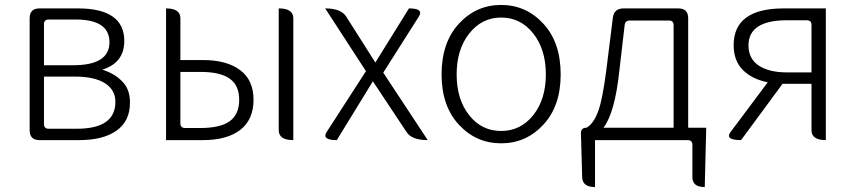

<svg xmlns="http://www.w3.org/2000/svg" viewBox="-20 -567 3462 777"><path d="M140 0Q100 0 100 -40V-493Q100 -533 140 -533H295Q483 -533 483 -401Q483 -313 394 -285Q443 -270 474 -238Q506 -207 506 -152Q506 -76 451 -38Q397 0 301 0ZM158 -303H276Q423 -303 423 -396Q423 -488 286 -488H177Q158 -488 158 -469ZM158 -65Q158 -46 177 -46H291Q447 -46 447 -155Q447 -203 405 -230Q363 -257 283 -257H158Z M652 0V-533Q710 -533 710 -493V-324H802Q898 -324 952 -283Q1006 -243 1006 -163Q1006 -83 952 -41Q898 0 802 0ZM710 -68Q710 -49 729 -49H791Q871 -49 909 -76Q948 -104 948 -163Q948 -222 909 -249Q871 -276 791 -276H710ZM1167 0Q1108 0 1108 -40V-533Q1167 -533 1167 -493V0Z M1343 0Q1281 0 1302 -33L1461 -279L1296 -533Q1360 -533 1381 -500L1499 -314L1635 -533Q1696 -533 1675 -500L1531 -273L1711 0Q1646 0 1625 -33L1489 -238L1343 0Z M1767 -266Q1767 -395 1837 -471Q1907 -547 2008 -547Q2109 -547 2179 -471Q2249 -395 2249 -266Q2249 -138 2179 -62.5Q2109 13 2008 13Q1907 13 1837 -62.5Q1767 -138 1767 -266ZM2008 -496Q1930 -496 1879 -431.5Q1828 -367 1828 -266Q1828 -165 1878.5 -101Q1929 -37 2008 -37Q2087 -37 2138 -101Q2189 -165 2189 -266Q2189 -367 2138 -431.5Q2087 -496 2008 -496Z M2486 -277Q2468 -110 2422 -50H2706V-465Q2706 -484 2687 -484H2529Q2510 -484 2508 -466ZM2388 0V190Q2337 190 2336 150L2331 -28Q2331 -50 2353 -50Q2380 -64 2399 -112Q2418 -160 2434 -286L2460 -494Q2464 -533 2504 -533H2725Q2765 -533 2765 -493V-50H2838L2832 190Q2782 190 2782 150V19Q2782 0 2763 0Z M3322 0Q3264 0 3264 -40V-228Q3264 -228 3147 -228L2979 0Q2913 0 2936 -32L3087 -234Q3025 -246 2987 -283Q2949 -321 2949 -384Q2949 -533 3152 -533H3322V0ZM3165 -274H3264V-466Q3264 -485 3245 -485H3165Q3009 -485 3009 -383Q3009 -330 3050 -302Q3092 -274 3165 -274Z"/></svg>

Font: Swei Half Moon CJK SC
Style: Light
Weight: 300
Version: Version 2.071